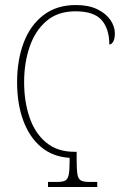

<svg xmlns="http://www.w3.org/2000/svg" viewBox="-20 -744 506 764"><path d="M171 0V-20H206Q229 -20 239.5 -25.5Q250 -31 253.5 -49Q257 -67 257 -102V-116Q190 -120 143.5 -159Q97 -198 72.5 -264.5Q48 -331 48 -417Q48 -504 74 -573.5Q100 -643 152.5 -683.5Q205 -724 282 -724Q332 -724 366.5 -707.5Q401 -691 419 -665Q437 -639 437 -611Q437 -590 430.5 -578.5Q424 -567 415 -567Q415 -629 384.5 -664Q354 -699 280 -699Q210 -699 165 -660.5Q120 -622 98 -558Q76 -494 76 -417Q76 -340 97.5 -277Q119 -214 163.5 -177Q208 -140 275 -140H285V-108Q285 -70 288 -51Q291 -32 302 -26Q313 -20 336 -20H367V0Z"/></svg>

Font: Noto Serif Condensed Thin
Style: Regular
Weight: 100
Width: 3
Designer: Monotype Design Team
Foundry: Monotype Imaging Inc.
Version: Version 2.013; ttfautohint (v1.8.4.7-5d5b)